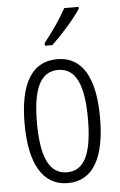

<svg xmlns="http://www.w3.org/2000/svg" viewBox="-55 -804 533 852"><g transform="rotate(-5 212.0 -377.5)"><path d="M328 -757V-765H264C237 -716 206 -671 164 -618V-606H197C237 -643 299 -711 328 -757ZM380 -267C380 -443 326 -542 213 -542C98 -542 44 -445 44 -268C44 -91 101 10 213 10C326 10 380 -90 380 -267ZM99 -268C99 -416 132 -494 213 -494C294 -494 326 -413 326 -267C326 -112 291 -38 213 -38C134 -38 99 -117 99 -268Z"/></g></svg>

Font: Noto Sans Lao Looped ExtraCondensed Light
Style: Regular
Weight: 300
Width: 2
Designer: Mark Frömberg, Ben Mitchell
Foundry: The Fontpad Ltd
Version: Version 1.002